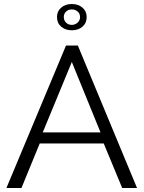

<svg xmlns="http://www.w3.org/2000/svg" viewBox="-20 -937 716 957"><path d="M309 -710H368L663 0H589L497 -222H178L87 0H12ZM481 -277 338 -628 193 -277ZM264 -852Q264 -881 285 -899Q306 -917 338 -917Q370 -917 391 -899Q412 -881 412 -852Q412 -822 391 -804Q370 -786 338 -786Q306 -786 285 -804Q264 -822 264 -852ZM338 -890Q321 -890 309.5 -879.5Q298 -869 298 -852Q298 -835 309.5 -824Q321 -813 338 -813Q354 -813 366.5 -824Q379 -835 379 -852Q379 -869 367 -879.5Q355 -890 338 -890Z"/></svg>

Font: Boldmen
Style: Regular
Weight: 400
Designer: Matt McInerney, Pablo Impallari, Rodrigo Fuenzalida
Foundry: LIVING CONCEPT
Version: Version 1.000